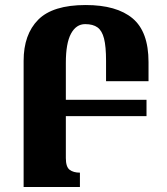

<svg xmlns="http://www.w3.org/2000/svg" viewBox="-20 -744 663 764"><path d="M402 -421V-502Q402 -559 394 -590.5Q386 -622 368 -635Q350 -648 319 -648Q283 -648 262.5 -610Q242 -572 242 -494V-347H563V-282H242V-115Q242 -80 257 -68.5Q272 -57 298 -57V0H74V-502Q74 -607 132 -665.5Q190 -724 321 -724Q444 -724 507.5 -671Q571 -618 571 -497V-421Z"/></svg>

Font: Noto Serif Armenian Black Cond
Style: Regular
Weight: 900
Width: 3
Designer: Monotype Design team
Foundry: Monotype Imaging Inc.
Version: Version 1.000